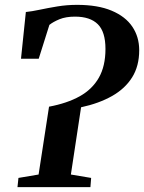

<svg xmlns="http://www.w3.org/2000/svg" viewBox="-20 -771 594 791"><path d="M52 0 56 -38 139 -52 182 -331.5Q256.5 -345.5 308.2 -374.2Q360 -403 387.2 -450.8Q414.5 -498.5 414.5 -569.5Q414.5 -640 383 -671.2Q351.5 -702.5 289 -702.5Q251.5 -702.5 225.2 -691.8Q199 -681 183.5 -668.5L139.5 -529H66.5L86.5 -721.5Q111 -724 144 -731Q177 -738 216.2 -744.5Q255.5 -751 297.5 -751Q383 -751 440 -727Q497 -703 525.2 -661Q553.5 -619 553.5 -564Q553.5 -499 524.5 -452.5Q495.5 -406 441.8 -375.5Q388 -345 314 -329L272 -52L355.5 -38L352.5 0Z"/></svg>

Font: Merriweather 48pt SemiBold
Style: Italic
Weight: 600
Italic angle: -7.8°
Designer: Eben Sorkin
Foundry: Eben Sorkin
Version: Version 2.101